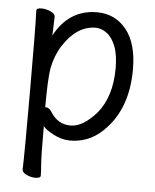

<svg xmlns="http://www.w3.org/2000/svg" viewBox="-49 -528 599 742"><g transform="rotate(5 250.0 -157.0)"><path d="M115 172Q99 172 81.5 164Q64 156 64 144Q64 132 65 106Q66 80 66 -157Q66 -403 63 -472Q63 -482 83 -482Q100 -482 118 -474Q136 -466 136 -454Q136 -448 135 -432Q134 -416 134 -399L133 -381Q189 -486 298 -486Q368 -486 411.5 -432.5Q455 -379 455 -278Q455 -111 350 -23Q300 17 237 17Q204 17 172 0Q140 -17 131 -30Q131 87 133.5 116Q136 145 136 162Q136 172 115 172ZM234 -41Q281 -41 334 -101Q388 -167 388 -276Q388 -329 375 -362Q362 -395 341 -410.5Q320 -426 298 -426Q225 -426 172 -344Q147 -305 137 -254Q130 -210 130 -103Q131 -103 133 -103Q146 -103 156 -86Q184 -41 234 -41Z"/></g></svg>

Font: LXGW WenKai Mono Lite
Style: Regular
Weight: 400
Monospace: yes
Designer: LXGW / Fontworks Inc.
Foundry: LXGW / Fontworks Inc.
Version: Version 1.520; June 14, 2025